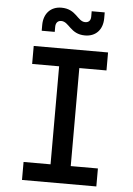

<svg xmlns="http://www.w3.org/2000/svg" viewBox="-62 -996 724 1042"><g transform="rotate(5 300.0 -475.0)"><path d="M370 -811C428 -811 466 -850 466 -913V-945H395V-915C395 -894 383 -883 365 -883C322 -883 312 -950 230 -950C172 -950 134 -910 134 -847V-816H205V-843C205 -866 217 -878 235 -878C279 -878 289 -811 370 -811ZM503 0V-98H355V-632H503V-730H98V-632H245V-98H98V0Z"/></g></svg>

Font: Tekne LDO SemiBold
Style: Regular
Weight: 600
Monospace: yes
Designer: Alessio Laiso, Mario Rullo, Paolo Rosset
Foundry: Alessio Laiso
Version: Version 1.000;hotconv 1.0.109;makeotfexe 2.5.65596